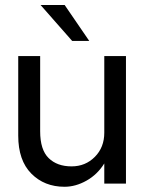

<svg xmlns="http://www.w3.org/2000/svg" viewBox="-20 -720 565 753"><path d="M139 -700.5H233.5L330 -559.5H263ZM137.5 -205Q137.5 -132.5 170.8 -100Q204 -67.5 260.5 -67.5Q315 -67.5 352 -104.8Q389 -142 389 -199.5V-500H474V0H389V-79Q362 -35.5 319.2 -11.5Q276.5 12.5 233 12.5Q154 12.5 102.8 -39.2Q51.5 -91 51.5 -188V-500H137.5Z"/></svg>

Font: Overused Grotesk
Style: Regular
Weight: 450
Version: Version 0.004